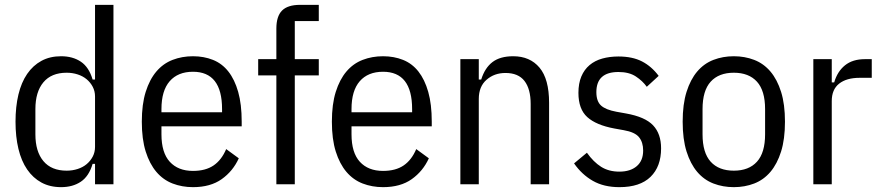

<svg xmlns="http://www.w3.org/2000/svg" viewBox="-20 -760 3631 792"><path d="M372 -84H362Q347 -33 313.5 -10.5Q280 12 232 12Q186 12 151 -7Q116 -26 92 -61Q68 -96 56 -146Q44 -196 44 -258Q44 -320 56 -370Q68 -420 92 -455Q116 -490 151 -509Q186 -528 232 -528Q280 -528 313.5 -505.5Q347 -483 362 -432H372V-740H448V0H372ZM255 -56Q279 -56 300.5 -63Q322 -70 337.5 -83Q353 -96 362.5 -114Q372 -132 372 -154V-362Q372 -384 362.5 -402Q353 -420 337.5 -433Q322 -446 300.5 -453Q279 -460 255 -460Q192 -460 159 -420.5Q126 -381 126 -310V-206Q126 -135 159 -95.5Q192 -56 255 -56Z M776 12Q731 12 692 -3Q653 -18 625 -51Q597 -84 581 -135Q565 -186 565 -258Q565 -330 581 -381Q597 -432 625 -465Q653 -498 692 -513Q731 -528 776 -528Q821 -528 858.5 -513Q896 -498 922 -465Q948 -432 962.5 -381Q977 -330 977 -258V-239H646V-206Q646 -130 680.5 -92.5Q715 -55 776 -55Q828 -55 861 -77.5Q894 -100 913 -145L965 -107Q941 -54 894.5 -21Q848 12 776 12ZM776 -464Q714 -464 680 -425Q646 -386 646 -310V-297H896V-310Q896 -464 776 -464Z M1120 -449H1045V-516H1120V-642Q1120 -693 1143.5 -716.5Q1167 -740 1218 -740H1295V-673H1196V-516H1295V-449H1196V0H1120Z M1560 12Q1515 12 1476 -3Q1437 -18 1409 -51Q1381 -84 1365 -135Q1349 -186 1349 -258Q1349 -330 1365 -381Q1381 -432 1409 -465Q1437 -498 1476 -513Q1515 -528 1560 -528Q1605 -528 1642.5 -513Q1680 -498 1706 -465Q1732 -432 1746.5 -381Q1761 -330 1761 -258V-239H1430V-206Q1430 -130 1464.5 -92.5Q1499 -55 1560 -55Q1612 -55 1645 -77.5Q1678 -100 1697 -145L1749 -107Q1725 -54 1678.5 -21Q1632 12 1560 12ZM1560 -464Q1498 -464 1464 -425Q1430 -386 1430 -310V-297H1680V-310Q1680 -464 1560 -464Z M1879 0V-516H1955V-432H1965Q1980 -480 2011.5 -504Q2043 -528 2097 -528Q2166 -528 2205.5 -481Q2245 -434 2245 -336V0H2169V-331Q2169 -393 2143.5 -426Q2118 -459 2065 -459Q2019 -459 1987 -431Q1955 -403 1955 -352V0Z M2535 12Q2471 12 2425.5 -14Q2380 -40 2348 -86L2401 -130Q2428 -92 2459.5 -72Q2491 -52 2535 -52Q2580 -52 2606.5 -74.5Q2633 -97 2633 -139Q2633 -173 2616 -194Q2599 -215 2553 -223L2514 -230Q2439 -244 2402.5 -277Q2366 -310 2366 -377Q2366 -416 2378 -444.5Q2390 -473 2412 -491.5Q2434 -510 2464.5 -518.5Q2495 -527 2531 -527Q2589 -527 2628.5 -506.5Q2668 -486 2697 -447L2648 -402Q2631 -426 2603 -444.5Q2575 -463 2531 -463Q2440 -463 2440 -380Q2440 -342 2459.5 -324.5Q2479 -307 2523 -299L2562 -292Q2641 -278 2674 -243Q2707 -208 2707 -148Q2707 -73 2663.5 -30.5Q2620 12 2535 12Z M3007 12Q2962 12 2923 -3Q2884 -18 2856 -51Q2828 -84 2812 -135Q2796 -186 2796 -258Q2796 -330 2812 -381Q2828 -432 2856 -465Q2884 -498 2923 -513Q2962 -528 3007 -528Q3052 -528 3091 -513Q3130 -498 3158 -465Q3186 -432 3202 -381Q3218 -330 3218 -258Q3218 -186 3202 -135Q3186 -84 3158 -51Q3130 -18 3091 -3Q3052 12 3007 12ZM3007 -56Q3069 -56 3102.5 -93Q3136 -130 3136 -206V-310Q3136 -386 3102.5 -423Q3069 -460 3007 -460Q2945 -460 2911.5 -423Q2878 -386 2878 -310V-206Q2878 -130 2911.5 -93Q2945 -56 3007 -56Z M3335 0V-516H3411V-420H3421Q3434 -465 3465.5 -490.5Q3497 -516 3548 -516H3576V-439H3526Q3472 -439 3441.5 -415Q3411 -391 3411 -343V0Z"/></svg>

Font: IBM Plex Sans Cond
Style: Regular
Weight: 400
Width: 3
Designer: Mike Abbink, Paul van der Laan, Pieter van Rosmalen
Foundry: Bold Monday
Version: Version 1.3